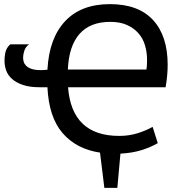

<svg xmlns="http://www.w3.org/2000/svg" viewBox="-20 -733 902 931"><path d="M310 -310Q328 -74 558 -74Q607 -74 649 -87.5Q691 -101 720 -118L745 -39Q711 -19 666 -5Q621 9 564 12L549 178H486L465 7Q351 -10 284 -87Q217 -164 210 -310H171Q124 -310 91.5 -321Q59 -332 38.5 -350Q18 -368 9.5 -392.5Q1 -417 2 -444Q3 -473 9.5 -489.5Q16 -506 30 -518H121Q104 -506 98 -487Q92 -468 92 -454Q92 -444 95 -433.5Q98 -423 107 -414Q116 -405 133 -399Q150 -393 178 -393Q186 -393 193.5 -393.5Q201 -394 210 -395Q218 -547 295.5 -630Q373 -713 513 -713Q651 -713 722 -636Q793 -559 793 -419Q793 -393 790.5 -366Q788 -339 783 -310ZM690 -396Q692 -408 692.5 -420Q693 -432 693 -443Q693 -480 683 -513.5Q673 -547 651 -572Q629 -597 595.5 -612Q562 -627 515 -627Q417 -627 365.5 -568.5Q314 -510 309 -396Z"/></svg>

Font: PT Sans Caption
Style: Regular
Weight: 400
Designer: A.Korolkova, O.Umpeleva, V.Yefimov
Foundry: ParaType Ltd
Version: Version 2.004W OFL